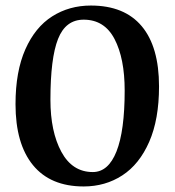

<svg xmlns="http://www.w3.org/2000/svg" viewBox="-20 -658 630 693"><path d="M554 -346Q554 -227 518.5 -146Q483 -65 421.5 -25Q360 15 282 15Q162 15 99 -62Q36 -139 36 -282Q36 -400 71.5 -480Q107 -560 168.5 -599Q230 -638 308 -638Q429 -638 491.5 -563.5Q554 -489 554 -346ZM162 -298Q162 -183 201.5 -110Q241 -37 315 -37Q371 -37 400.5 -111.5Q430 -186 430 -331Q430 -447 393.5 -517Q357 -587 282 -587Q217 -587 189.5 -517.5Q162 -448 162 -298Z"/></svg>

Font: Gupter
Style: Bold
Weight: 700
Designer: Octavio Pardo
Version: Version 1.000